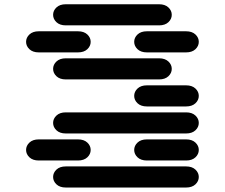

<svg xmlns="http://www.w3.org/2000/svg" viewBox="-20 -881 1040 888"><path d="M284.2 -13.7H840.8Q868.2 -13.7 883.8 -28.3Q899.4 -43 899.4 -62.5Q899.4 -82 883.8 -96.7Q868.2 -111.3 840.8 -111.3H284.2Q256.8 -111.3 241.2 -96.7Q225.6 -82 225.6 -62.5Q225.6 -43 241.2 -28.3Q256.8 -13.7 284.2 -13.7ZM159.2 -138.7H340.8Q368.2 -138.7 383.8 -153.3Q399.4 -168 399.4 -187.5Q399.4 -207 383.8 -221.7Q368.2 -236.3 340.8 -236.3H159.2Q131.8 -236.3 116.2 -221.7Q100.6 -207 100.6 -187.5Q100.6 -168 116.2 -153.3Q131.8 -138.7 159.2 -138.7ZM659.2 -138.7H840.8Q868.2 -138.7 883.8 -153.3Q899.4 -168 899.4 -187.5Q899.4 -207 883.8 -221.7Q868.2 -236.3 840.8 -236.3H659.2Q631.8 -236.3 616.2 -221.7Q600.6 -207 600.6 -187.5Q600.6 -168 616.2 -153.3Q631.8 -138.7 659.2 -138.7ZM284.2 -263.7H840.8Q868.2 -263.7 883.8 -278.3Q899.4 -293 899.4 -312.5Q899.4 -332 883.8 -346.7Q868.2 -361.3 840.8 -361.3H284.2Q256.8 -361.3 241.2 -346.7Q225.6 -332 225.6 -312.5Q225.6 -293 241.2 -278.3Q256.8 -263.7 284.2 -263.7ZM659.2 -388.7H840.8Q868.2 -388.7 883.8 -403.3Q899.4 -418 899.4 -437.5Q899.4 -457 883.8 -471.7Q868.2 -486.3 840.8 -486.3H659.2Q631.8 -486.3 616.2 -471.7Q600.6 -457 600.6 -437.5Q600.6 -418 616.2 -403.3Q631.8 -388.7 659.2 -388.7ZM284.2 -513.7H715.8Q743.2 -513.7 758.8 -528.3Q774.4 -543 774.4 -562.5Q774.4 -582 758.8 -596.7Q743.2 -611.3 715.8 -611.3H284.2Q256.8 -611.3 241.2 -596.7Q225.6 -582 225.6 -562.5Q225.6 -543 241.2 -528.3Q256.8 -513.7 284.2 -513.7ZM159.2 -638.7H340.8Q368.2 -638.7 383.8 -653.3Q399.4 -668 399.4 -687.5Q399.4 -707 383.8 -721.7Q368.2 -736.3 340.8 -736.3H159.2Q131.8 -736.3 116.2 -721.7Q100.6 -707 100.6 -687.5Q100.6 -668 116.2 -653.3Q131.8 -638.7 159.2 -638.7ZM659.2 -638.7H840.8Q868.2 -638.7 883.8 -653.3Q899.4 -668 899.4 -687.5Q899.4 -707 883.8 -721.7Q868.2 -736.3 840.8 -736.3H659.2Q631.8 -736.3 616.2 -721.7Q600.6 -707 600.6 -687.5Q600.6 -668 616.2 -653.3Q631.8 -638.7 659.2 -638.7ZM284.2 -763.7H715.8Q743.2 -763.7 758.8 -778.3Q774.4 -793 774.4 -812.5Q774.4 -832 758.8 -846.7Q743.2 -861.3 715.8 -861.3H284.2Q256.8 -861.3 241.2 -846.7Q225.6 -832 225.6 -812.5Q225.6 -793 241.2 -778.3Q256.8 -763.7 284.2 -763.7Z"/></svg>

Font: Sixtyfour
Style: Regular
Weight: 400
Designer: Jens Kutilek
Foundry: Jens Kutilek
Version: Version 2.001